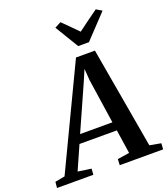

<svg xmlns="http://www.w3.org/2000/svg" viewBox="-246 -1114 1075 1234"><g transform="rotate(-20 292.0 -497.0)"><path d="M-71.5 0 -67.5 -41 -0.5 -53.5 330 -746.5H459.5L580 -55L657 -41L654.5 0H357.5L359.5 -41L441 -53.5L416.5 -216.5H161L89 -54L180 -41L177 0ZM186.5 -275H407.5L362 -581.5L356.5 -659.5L326 -588ZM368.5 -810.5 271 -971.5 313.5 -994Q339.5 -969 365 -943.2Q390.5 -917.5 415.5 -892Q449.5 -918 484.5 -943.2Q519.5 -968.5 555 -994L593.5 -971L442 -810.5Z"/></g></svg>

Font: Merriweather 36pt SemiBold
Style: Italic
Weight: 600
Italic angle: -7.8°
Version: Version 2.101